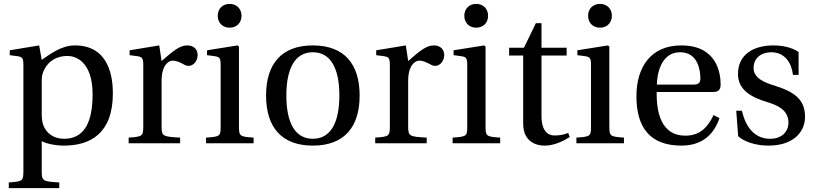

<svg xmlns="http://www.w3.org/2000/svg" viewBox="-20 -735 4186 985"><path d="M25 201V230H284V201C200 196 194 194 194 143V-11C215 1 262 12 308 12C443 12 559 -50 559 -256C559 -327 546 -502 364 -502C291 -502 233 -453 194 -428L181 -502L30 -477V-452L68 -447C94 -443 100 -438 100 -402V143C100 194 95 196 25 201ZM194 -157V-321C194 -346 198 -360 207 -378C230 -424 273 -448 326 -448C366 -448 455 -422 455 -250C455 -103 409 -23 309 -23C257 -23 217 -50 201 -96C195 -114 194 -134 194 -157Z M640 0H904V-29C815 -34 809 -36 809 -87V-321C809 -398 843 -424 866 -424C882 -424 899 -418 928 -402C935 -398 943 -397 948 -397C972 -397 994 -422 994 -453C994 -475 980 -502 941 -502C905 -502 875 -480 809 -422L797 -502L645 -477V-452L683 -447C709 -443 715 -438 715 -402V-87C715 -36 710 -34 640 -29Z M1097 -654C1097 -618 1122 -593 1158 -593C1194 -593 1219 -618 1219 -654C1219 -690 1194 -715 1158 -715C1122 -715 1097 -690 1097 -654ZM1037 0H1281V-29C1210 -34 1206 -36 1206 -87V-496L1199 -502L1042 -477V-452L1080 -447C1106 -443 1112 -438 1112 -402V-87C1112 -36 1109 -34 1037 -29Z M1345 -245C1345 -83 1424 12 1585 12C1746 12 1825 -83 1825 -245C1825 -407 1746 -502 1585 -502C1424 -502 1345 -407 1345 -245ZM1449 -245C1449 -383 1493 -467 1585 -467C1677 -467 1721 -383 1721 -245C1721 -107 1677 -23 1585 -23C1493 -23 1449 -107 1449 -245Z M1905 0H2169V-29C2080 -34 2074 -36 2074 -87V-321C2074 -398 2108 -424 2131 -424C2147 -424 2164 -418 2193 -402C2200 -398 2208 -397 2213 -397C2237 -397 2259 -422 2259 -453C2259 -475 2245 -502 2206 -502C2170 -502 2140 -480 2074 -422L2062 -502L1910 -477V-452L1948 -447C1974 -443 1980 -438 1980 -402V-87C1980 -36 1975 -34 1905 -29Z M2362 -654C2362 -618 2387 -593 2423 -593C2459 -593 2484 -618 2484 -654C2484 -690 2459 -715 2423 -715C2387 -715 2362 -690 2362 -654ZM2302 0H2546V-29C2475 -34 2471 -36 2471 -87V-496L2464 -502L2307 -477V-452L2345 -447C2371 -443 2377 -438 2377 -402V-87C2377 -36 2374 -34 2302 -29Z M2592 -450H2664V-102C2664 0 2740 12 2775 12C2826 12 2874 -14 2903 -32L2895 -53C2871 -43 2849 -40 2824 -40C2790 -40 2758 -64 2758 -140V-450H2887V-490H2758V-616H2729L2668 -490H2592Z M2997 -654C2997 -618 3022 -593 3058 -593C3094 -593 3119 -618 3119 -654C3119 -690 3094 -715 3058 -715C3022 -715 2997 -690 2997 -654ZM2937 0H3181V-29C3110 -34 3106 -36 3106 -87V-496L3099 -502L2942 -477V-452L2980 -447C3006 -443 3012 -438 3012 -402V-87C3012 -36 3009 -34 2937 -29Z M3245 -241C3245 -83 3313 12 3476 12C3587 12 3644 -50 3671 -129L3641 -145C3613 -87 3575 -39 3496 -39C3372 -39 3347 -159 3349 -263H3637C3658 -263 3677 -268 3677 -301C3677 -360 3658 -502 3475 -502C3319 -502 3245 -391 3245 -241ZM3350 -301C3350 -342 3365 -467 3469 -467C3562 -467 3573 -372 3573 -333C3573 -314 3567 -301 3539 -301Z M3757 -167 3767 -36C3803 -4 3864 12 3923 12C4042 12 4110 -51 4110 -136C4110 -224 4056 -264 3953 -296C3912 -309 3846 -330 3846 -386C3846 -438 3886 -467 3936 -467C4007 -467 4041 -412 4048 -351H4077V-468C4044 -492 3993 -502 3948 -502C3840 -502 3766 -451 3766 -356C3766 -273 3834 -236 3917 -211C3962 -197 4025 -174 4025 -106C4025 -55 3985 -23 3932 -23C3851 -23 3806 -82 3786 -167Z"/></svg>

Font: Lingua Franca
Style: Regular
Weight: 400
Version: Version 1.19